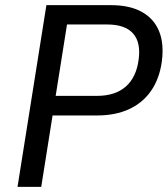

<svg xmlns="http://www.w3.org/2000/svg" viewBox="-20 -725 651 745"><path d="M48 0 160 -705H411Q483 -705 530 -679Q577 -653 597 -604.5Q617 -556 608 -487Q599 -420 566.5 -373Q534 -326 481 -301.5Q428 -277 357 -277H184L140 0ZM196 -353H356Q427 -353 468 -389Q509 -425 518 -494Q527 -561 496 -595.5Q465 -630 396 -630H240Z"/></svg>

Font: Nunito Sans 10pt SemiCondensed Medium
Style: Italic
Weight: 500
Width: 4
Italic angle: -9°
Designer: Vernon Adams
Foundry: Vernon Adams
Version: Version 3.101;gftools[0.9.27]